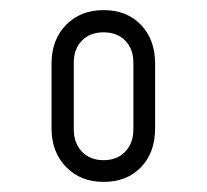

<svg xmlns="http://www.w3.org/2000/svg" viewBox="-20 -780 409 380"><path d="M185 -420Q139.5 -420 110.8 -449.5Q82 -479 82 -526V-654Q82 -701.5 110.8 -730.8Q139.5 -760 185 -760Q231 -760 259 -730.8Q287 -701.5 287 -654V-526Q287 -478 259 -449Q231 -420 185 -420ZM185 -463Q212 -463 228 -480Q244 -497 244 -524V-656Q244 -683 228 -699.5Q212 -716 185 -716Q158 -716 142 -699.5Q126 -683 126 -656V-524Q126 -497 142 -480Q158 -463 185 -463Z"/></svg>

Font: Mohave Light Light
Style: Regular
Weight: 300
Version: Version 2.003